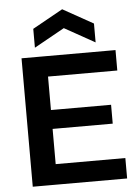

<svg xmlns="http://www.w3.org/2000/svg" viewBox="-59 -938 708 983"><g transform="rotate(-5 294.5 -446.0)"><path d="M69 0V-660H196V0ZM152 0V-105H554V0ZM152 -286V-383H505V-286ZM152 -555V-660H552V-555ZM142 -708V-805L298 -892L454 -805V-708L298 -795Z"/></g></svg>

Font: Bricolage Grotesque 36pt SemiBold
Style: Regular
Weight: 600
Designer: Mathieu Triay
Foundry: Atelier Triay
Version: Version 1.001;gftools[0.9.33.dev8+g029e19f]